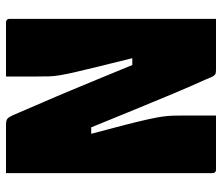

<svg xmlns="http://www.w3.org/2000/svg" viewBox="-70 -670 740 640"><g transform="rotate(90 300.0 -350.0)"><path d="M235 0Q191 0 145 0Q99 0 54 0Q51 0 48.5 -1.5Q46 -3 44.5 -5Q43 -7 43 -11Q43 -82 43 -152Q43 -222 43 -292Q43 -362 43 -432.5Q43 -503 43 -573Q43 -605 43 -636.5Q43 -668 43 -700Q70 -700 100 -700Q130 -700 158.5 -700Q187 -700 211 -700Q221 -700 225.5 -698.5Q230 -697 234 -690.5Q238 -684 244 -668Q255 -643 267.5 -615Q280 -587 292.5 -556.5Q305 -526 319 -492.5Q333 -459 347.5 -423.5Q362 -388 378 -349Q394 -310 411 -268L382 -284H440L430 -269Q409 -347 396.5 -396Q384 -445 377.5 -474.5Q371 -504 368.5 -522.5Q366 -541 365.5 -559Q365 -577 365 -603Q365 -631 365 -652Q365 -673 365 -700Q410 -700 456 -700Q502 -700 546 -700Q551 -700 554 -697Q557 -694 557 -689Q557 -615 557 -541Q557 -467 557 -393Q557 -319 557 -245Q557 -171 557 -97Q557 -72 557 -48Q557 -24 557 0Q530 0 500.5 0Q471 0 443.5 0Q416 0 395 0Q382 0 376 -4.5Q370 -9 361 -30Q343 -73 323 -118.5Q303 -164 282.5 -213.5Q262 -263 239.5 -317Q217 -371 193 -430L221 -421H158L172 -429Q191 -352 203 -303.5Q215 -255 221.5 -226Q228 -197 231 -178.5Q234 -160 234.5 -144Q235 -128 235 -104Q235 -78 235 -51.5Q235 -25 235 0Z"/></g></svg>

Font: Recursive Monospace Black
Style: Regular
Weight: 900
Version: Version 1.047